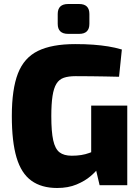

<svg xmlns="http://www.w3.org/2000/svg" viewBox="-20 -924 699 958"><path d="M355 -704Q406 -704 445.5 -701Q485 -698 519.5 -692.5Q554 -687 588 -677L574 -541Q538 -542 504 -542.5Q470 -543 435 -543.5Q400 -544 357 -544Q322 -544 298.5 -536Q275 -528 261.5 -506Q248 -484 242 -444.5Q236 -405 236 -344Q236 -267 245.5 -224Q255 -181 277 -164Q299 -147 338 -147Q364 -147 385.5 -150.5Q407 -154 424.5 -160.5Q442 -167 455 -172L474 -90Q461 -70 432.5 -45.5Q404 -21 362 -3.5Q320 14 265 14Q187 14 136.5 -22.5Q86 -59 62.5 -138Q39 -217 39 -345Q39 -479 69.5 -557.5Q100 -636 169.5 -670Q239 -704 355 -704ZM615 -397V0H477L452 -106L435 -139V-397ZM375 -904Q426 -904 426 -854V-805Q426 -755 375 -755H320Q268 -755 268 -805V-854Q268 -904 320 -904Z"/></svg>

Font: Exo 2 ExtraBold
Style: Regular
Weight: 800
Designer: Natanael Gama
Foundry: Natanael Gama
Version: Version 2.010